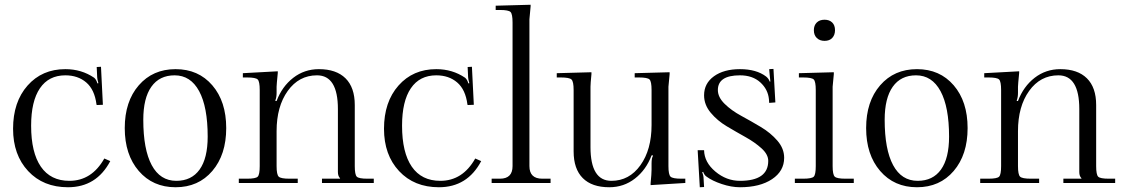

<svg xmlns="http://www.w3.org/2000/svg" viewBox="-20 -770 4730 808"><path d="M444 -92Q386 18 266 18Q162 18 98.5 -50Q35 -118 35 -228Q35 -341 96 -410Q157 -479 255 -479Q323 -479 376 -443Q385 -436 390 -419L394 -420Q389 -438 389 -445L387 -488L405 -489L413 -329L387 -328L386 -331Q378 -393 343 -423Q308 -453 255 -453Q185 -453 148 -398.5Q111 -344 111 -241Q111 -128 152 -68.5Q193 -9 272 -9Q366 -9 419 -103Z M854 -195Q854 -320 818 -386.5Q782 -453 715 -453Q651 -453 617 -405Q583 -357 583 -266Q583 -141 618.5 -75Q654 -9 722 -9Q786 -9 820 -56.5Q854 -104 854 -195ZM564 -50.5Q505 -119 505 -231Q505 -343 564 -411Q623 -479 719 -479Q815 -479 873.5 -411Q932 -343 932 -231Q932 -119 873.5 -50.5Q815 18 719 18Q623 18 564 -50.5Z M985 0V-18H1020Q1056 -18 1064.5 -26.5Q1073 -35 1073 -71V-391Q1073 -427 1064.5 -435.5Q1056 -444 1020 -444H1002V-462L1149 -470V-463Q1144 -413 1144 -405V-379Q1144 -361 1139 -348V-345H1144Q1167 -406 1214 -442.5Q1261 -479 1322 -479Q1395 -479 1434 -440.5Q1473 -402 1473 -328V-71Q1473 -35 1481.5 -26.5Q1490 -18 1526 -18H1553V0H1335V-18H1411V-20Q1402 -29 1402 -46V-311Q1402 -453 1314 -453Q1238 -453 1191 -387.5Q1144 -322 1144 -218V-71Q1144 -35 1153 -26.5Q1162 -18 1198 -18H1233V0Z M2005 -92Q1947 18 1827 18Q1723 18 1659.5 -50Q1596 -118 1596 -228Q1596 -341 1657 -410Q1718 -479 1816 -479Q1884 -479 1937 -443Q1946 -436 1951 -419L1955 -420Q1950 -438 1950 -445L1948 -488L1966 -489L1974 -329L1948 -328L1947 -331Q1939 -393 1904 -423Q1869 -453 1816 -453Q1746 -453 1709 -398.5Q1672 -344 1672 -241Q1672 -128 1713 -68.5Q1754 -9 1833 -9Q1927 -9 1980 -103Z M2049 0V-18H2084Q2137 -18 2137 -71V-675Q2137 -711 2128.5 -719.5Q2120 -728 2084 -728H2066V-746L2213 -750V-743Q2208 -693 2208 -689V-71Q2208 -18 2262 -18H2297V0Z M2864 0 2718 9V1Q2722 -39 2722 -56V-82Q2722 -105 2728 -114V-116H2722Q2699 -55 2652 -18.5Q2605 18 2544 18Q2471 18 2432.5 -20.5Q2394 -59 2394 -133V-391Q2394 -427 2385 -435.5Q2376 -444 2340 -444H2323V-462L2469 -466V-458Q2465 -418 2465 -405V-151Q2465 -9 2553 -9Q2628 -9 2675 -74.5Q2722 -140 2722 -244V-391Q2722 -427 2713.5 -435.5Q2705 -444 2669 -444H2651V-462L2798 -466V-458Q2793 -408 2793 -405V-71Q2793 -35 2802 -26.5Q2811 -18 2847 -18H2864Z M3280 -106Q3280 -50 3229 -16Q3178 18 3094 18Q3058 18 3017.5 4.5Q2977 -9 2953 -27Q2944 -33 2939 -47L2935 -45Q2941 -31 2941 -17L2943 17L2925 18L2916 -138H2943Q2944 -87 2990.5 -48Q3037 -9 3094 -9Q3213 -9 3213 -93Q3213 -120 3185 -145.5Q3157 -171 3117.5 -193Q3078 -215 3038.5 -238.5Q2999 -262 2971 -295.5Q2943 -329 2943 -369Q2943 -419 2984.5 -449Q3026 -479 3094 -479Q3163 -479 3204 -448Q3215 -439 3219 -427H3222Q3219 -451 3219 -456L3217 -479L3235 -480L3243 -339L3217 -337L3216 -352Q3212 -394 3179.5 -423.5Q3147 -453 3094 -453Q3001 -453 3001 -391Q3001 -361 3029.5 -333Q3058 -305 3099.5 -282.5Q3141 -260 3182 -235.5Q3223 -211 3251.5 -178Q3280 -145 3280 -106Z M3450 -687Q3470 -687 3482 -675.5Q3494 -664 3494 -643Q3494 -623 3482.5 -610.5Q3471 -598 3450 -598Q3430 -598 3417.5 -610Q3405 -622 3405 -643Q3405 -663 3417 -675Q3429 -687 3450 -687ZM3342 -462 3489 -466V-458Q3484 -408 3484 -405V-71Q3484 -35 3493 -26.5Q3502 -18 3538 -18H3573V0H3325V-18H3360Q3396 -18 3404.5 -26.5Q3413 -35 3413 -71V-391Q3413 -427 3404.5 -435.5Q3396 -444 3360 -444H3342Z M3974 -195Q3974 -320 3938 -386.5Q3902 -453 3835 -453Q3771 -453 3737 -405Q3703 -357 3703 -266Q3703 -141 3738.5 -75Q3774 -9 3842 -9Q3906 -9 3940 -56.5Q3974 -104 3974 -195ZM3684 -50.5Q3625 -119 3625 -231Q3625 -343 3684 -411Q3743 -479 3839 -479Q3935 -479 3993.5 -411Q4052 -343 4052 -231Q4052 -119 3993.5 -50.5Q3935 18 3839 18Q3743 18 3684 -50.5Z M4105 0V-18H4140Q4176 -18 4184.5 -26.5Q4193 -35 4193 -71V-391Q4193 -427 4184.5 -435.5Q4176 -444 4140 -444H4122V-462L4269 -470V-463Q4264 -413 4264 -405V-379Q4264 -361 4259 -348V-345H4264Q4287 -406 4334 -442.5Q4381 -479 4442 -479Q4515 -479 4554 -440.5Q4593 -402 4593 -328V-71Q4593 -35 4601.5 -26.5Q4610 -18 4646 -18H4673V0H4455V-18H4531V-20Q4522 -29 4522 -46V-311Q4522 -453 4434 -453Q4358 -453 4311 -387.5Q4264 -322 4264 -218V-71Q4264 -35 4273 -26.5Q4282 -18 4318 -18H4353V0Z"/></svg>

Font: Foglihten068fMac
Style: Regular
Weight: 500
Designer: gluk (gluksza@wp.pl)
Foundry: gluk (gluksza@wp.pl)
Version: Version 0.68